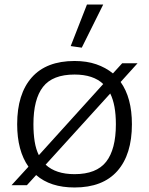

<svg xmlns="http://www.w3.org/2000/svg" viewBox="-20 -820 660 850"><path d="M106 -82Q56 -153 56 -270Q56 -404 120.5 -477Q185 -550 310 -550Q364 -550 406 -535.5Q448 -521 480 -495L521 -540H589L514 -457Q564 -387 564 -270Q564 -136 499.5 -63Q435 10 310 10Q203 10 140 -45L99 0H31ZM310 -49Q407 -49 450 -104Q493 -159 493 -270Q493 -356 468 -406L182 -91Q227 -49 310 -49ZM128 -270Q128 -228 133.5 -193.5Q139 -159 152 -133L437 -448Q393 -490 310 -490Q213 -490 170.5 -435.5Q128 -381 128 -270ZM293 -616 365 -800H437L342 -609Z"/></svg>

Font: Encode Sans Wide
Style: Light
Weight: 300
Designer: Pablo Impallari, Andres Torresi
Foundry: Pablo Impallari, Andres Torresi
Version: Version 1.000; ttfautohint (v1.00) -l 8 -r 50 -G 200 -x 14 -